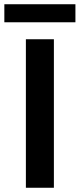

<svg xmlns="http://www.w3.org/2000/svg" viewBox="-22 -885 375 905"><path d="M100 0V-700H232V0ZM-1.5 -865H333.5V-780H-1.5Z"/></svg>

Font: Science Gothic
Style: Regular
Weight: 400
Designer: Thomas Phinney, Vassil Kateliev, Brandon Buerkle
Foundry: Font Detective LLC
Version: Version 1.018